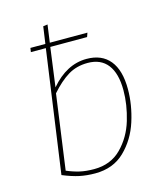

<svg xmlns="http://www.w3.org/2000/svg" viewBox="-111 -821 791 917"><g transform="rotate(-15 284.0 -363.0)"><path d="M501 -339Q501 -261 475.5 -181Q450 -101 393 -45.5Q336 10 247 10Q205 10 169.5 2.5Q134 -5 88 -24L173 -629H99L102 -649H176L188 -733L210 -736L198 -649H384L377 -629H195L169 -436Q248 -529 347 -529Q422 -529 461.5 -480.5Q501 -432 501 -339ZM479 -339Q479 -422 445.5 -465.5Q412 -509 347 -509Q292 -509 250 -483.5Q208 -458 164 -408L113 -39Q146 -25 176.5 -18Q207 -11 247 -11Q329 -11 381.5 -64Q434 -117 456.5 -192.5Q479 -268 479 -339Z"/></g></svg>

Font: FiraGO Thin
Style: Italic
Weight: 100
Italic angle: -8°
Designer: bBox Type GmbH
Foundry: bBox Type GmbH
Version: Version 1.001